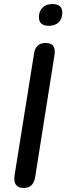

<svg xmlns="http://www.w3.org/2000/svg" viewBox="-20 -925 329 952"><path d="M97 7Q70 7 59 -9Q48 -25 52 -54L149 -661Q157 -712 207 -712Q260 -712 250 -651L154 -45Q145 7 97 7ZM222 -797Q173 -797 173 -840Q173 -870 191 -887.5Q209 -905 240 -905Q289 -905 289 -862Q289 -832 271 -814.5Q253 -797 222 -797Z"/></svg>

Font: Nunito SemiBold
Style: Italic
Weight: 600
Italic angle: -9°
Designer: Vernon Adams
Foundry: Vernon Adams
Version: Version 3.601; ttfautohint (v1.8.2.53-6de2)